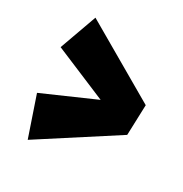

<svg xmlns="http://www.w3.org/2000/svg" viewBox="-140 -736 760 796"><g transform="rotate(30 240.0 -337.5)"><path d="M448 -272 27 -449 91 -627 453 -417ZM101 -48 37 -236 388 -390 448 -272Z"/></g></svg>

Font: Marhey
Style: Bold
Weight: 700
Designer: Nur Syamsi & Bustanul Arifin
Foundry: Namelatype
Version: Version 1.000